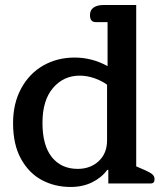

<svg xmlns="http://www.w3.org/2000/svg" viewBox="-20 -730 656 764"><path d="M32 -240Q32 -319 64.5 -378.5Q97 -438 152.5 -469.5Q208 -501 277 -501Q346 -501 408 -467V-642H361Q338 -642 338 -670Q338 -690 352.5 -700Q367 -710 391 -710H522V-68L559 -52Q579 -43 587 -35.5Q595 -28 595 -17Q595 0 580 0H411V-54H407Q384 -23 346.5 -4.5Q309 14 261 14Q198 14 146.5 -13.5Q95 -41 63.5 -98Q32 -155 32 -240ZM406 -171V-393Q384 -409 355 -419Q326 -429 297 -429Q233 -429 191 -380Q149 -331 149 -241Q149 -151 186.5 -104.5Q224 -58 289 -58Q340 -58 373 -89Q406 -120 406 -171Z"/></svg>

Font: MaitreeSemiBold
Style: Regular
Weight: 600
Designer: CadsonDemak Team
Foundry: CadsonDemak
Version: Version 1.000